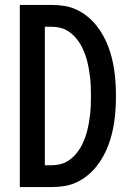

<svg xmlns="http://www.w3.org/2000/svg" viewBox="-20 -755 540 775"><path d="M60 0V-735H189Q215 -735 240 -731Q265 -727 288 -716.5Q311 -706 331 -690Q351 -674 367 -654.5Q383 -635 395.5 -613Q408 -591 417 -567Q426 -543 432 -518.5Q438 -494 441.5 -469Q445 -444 446.5 -418.5Q448 -393 448 -368Q448 -342 446.5 -316.5Q445 -291 441.5 -266Q438 -241 432 -216.5Q426 -192 417 -168Q408 -144 395.5 -122Q383 -100 367 -80.5Q351 -61 331 -45Q311 -29 288 -18.5Q265 -8 240 -4Q215 0 189 0ZM189 -88Q207 -88 224.5 -92.5Q242 -97 257 -107Q272 -117 284 -130.5Q296 -144 305 -159.5Q314 -175 320.5 -191.5Q327 -208 331.5 -225.5Q336 -243 339 -260.5Q342 -278 344 -296Q346 -314 346.5 -332Q347 -350 347 -368Q347 -385 346.5 -403Q346 -421 344 -439Q342 -457 339 -474.5Q336 -492 331.5 -509.5Q327 -527 320.5 -543.5Q314 -560 305 -575.5Q296 -591 284 -604.5Q272 -618 257 -628Q242 -638 224.5 -642.5Q207 -647 189 -647H161V-88Z"/></svg>

Font: Zed Sans Semibold
Style: Regular
Weight: 600
Designer: Belleve Invis
Foundry: Belleve Invis
Version: Version 1.0.0; ttfautohint (v1.8.4)